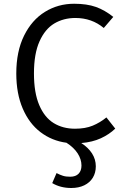

<svg xmlns="http://www.w3.org/2000/svg" viewBox="-20 -737 655 1003"><path d="M480.5 131.8Q480.5 165.6 464.9 191.3Q449.2 216.9 420.3 231Q391.3 245.1 352.3 245.1Q295.9 245.1 252.8 219.5L275.4 167.2Q293.3 176.4 308.7 181.3Q324.1 186.2 346.7 186.2Q375.4 186.2 390.5 170.5Q405.6 154.9 405.6 127.7Q405.6 95.4 385.9 64.6Q366.2 33.8 327.2 8.7Q250.8 -1.5 191.5 -46.7Q132.3 -91.8 98.7 -170Q65.1 -248.2 65.1 -353.3Q65.1 -468.2 105.6 -550.5Q146.2 -632.8 214.9 -675.1Q283.6 -717.4 367.2 -717.4Q433.8 -717.4 480.8 -700.8Q527.7 -684.1 571.8 -648.7L522.1 -590.8Q459.5 -643.1 373.8 -643.1Q312.3 -643.1 263.8 -614.4Q215.4 -585.6 186.4 -521Q157.4 -456.4 157.4 -353.3Q157.4 -252.3 185.1 -187.7Q212.8 -123.1 260.8 -93.8Q308.7 -64.6 371.8 -64.6Q425.6 -64.6 464.1 -80.5Q502.6 -96.4 535.9 -123.6L582.1 -65.1Q550.8 -34.9 506.7 -14.6Q462.6 5.6 404.6 10.3Q441 33.8 460.8 64.6Q480.5 95.4 480.5 131.8Z"/></svg>

Font: Fira Code Fixed
Style: Regular
Weight: 400
Monospace: yes
Designer: Carrois Corporate, Edenspiekermann AG, Nikita Prokopov
Foundry: Carrois Corporate, Edenspiekermann AG, Nikita Prokopov
Version: Version 5.002